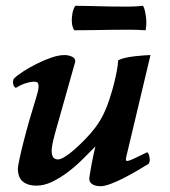

<svg xmlns="http://www.w3.org/2000/svg" viewBox="-20 -633 588 666"><path d="M290 -18Q291 -23 293 -36Q295 -49 298 -65Q301 -81 304.5 -97Q308 -113 311 -125Q291 -105 267 -81Q243 -57 216 -36.5Q189 -16 161 -2.5Q133 11 106 11Q77 11 59.5 -3Q42 -17 42 -49Q42 -55 47.5 -81Q53 -107 62 -142.5Q71 -178 82.5 -218Q94 -258 105 -293Q121 -342 108 -348Q99 -352 77 -346.5Q55 -341 35 -328Q27 -333 25.5 -342.5Q24 -352 28 -360Q40 -372 62 -386Q84 -400 109 -412.5Q134 -425 159 -433.5Q184 -442 204 -442Q217 -442 229.5 -436.5Q242 -431 241 -419L171 -171Q169 -163 165 -147.5Q161 -132 159.5 -117Q158 -102 162.5 -91Q167 -80 182 -80Q190 -80 205.5 -89.5Q221 -99 239 -115Q257 -131 276 -150.5Q295 -170 311 -191Q328 -214 340 -239Q352 -264 359 -287Q361 -293 366 -309Q371 -325 376 -345Q381 -365 385 -386Q389 -407 390 -424Q399 -429 415 -432.5Q431 -436 448.5 -438Q466 -440 481 -441Q496 -442 502 -442L418 -89Q415 -76 419 -75Q424 -73 446 -83.5Q468 -94 491 -105Q496 -100 497 -94.5Q498 -89 499 -84Q500 -77 499 -73Q498 -69 496 -65Q478 -54 455 -40.5Q432 -27 408.5 -15Q385 -3 363.5 5Q342 13 328 13Q324 13 317 12Q310 11 303.5 8Q297 5 293 -1Q289 -7 290 -18ZM241 -613Q266 -613 297 -612Q328 -611 359.5 -610.5Q391 -610 421.5 -610Q452 -610 476 -613Q480 -607 482.5 -596Q485 -585 486.5 -573Q488 -561 487.5 -549Q487 -537 485 -528Q457 -530 425.5 -530Q394 -530 362 -529.5Q330 -529 298 -528.5Q266 -528 238 -528Q234 -532 231.5 -541.5Q229 -551 229 -563Q229 -575 231.5 -588Q234 -601 241 -613Z"/></svg>

Font: Lusitana
Style: Bold Italic
Weight: 700
Designer: Ana Paula Megda
Foundry: Ana Paula Megda
Version: Version 1.000; ttfautohint (v1.1) -l 8 -r 50 -G 200 -x 14 -D